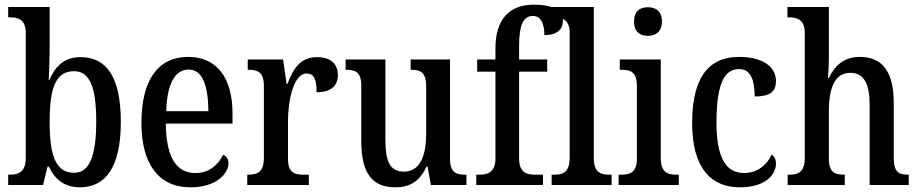

<svg xmlns="http://www.w3.org/2000/svg" viewBox="-20 -790 3925 820"><path d="M321 10C431 10 496 -76 496 -269C496 -461 435 -546 324 -546C255 -546 216 -507 191 -449H188C190 -478 192 -543 192 -578V-760H15V-716H21C59 -716 90 -707 90 -648V-116C90 -53 57 -44 21 -44H15V0H164L183 -78H189C213 -26 254 10 321 10ZM297 -52C216 -52 192 -129 192 -270C192 -412 217 -486 296 -486C364 -486 391 -416 391 -271C391 -129 364 -52 297 -52Z M793 10C906 10 956 -50 956 -94C956 -112 945 -124 933 -129C912 -87 874 -51 815 -51C734 -51 690 -116 688 -262H973V-305C973 -463 902 -547 784 -547C657 -547 584 -452 584 -264C584 -90 658 10 793 10ZM870 -315H690C693 -429 726 -493 786 -493C846 -493 869 -422 870 -315Z M1036 0H1299V-44H1275C1239 -44 1210 -52 1210 -111V-274C1210 -361 1234 -476 1289 -476C1322 -476 1332 -451 1332 -396C1394 -396 1423 -424 1423 -469C1423 -515 1395 -546 1334 -546C1263 -546 1232 -497 1208 -432H1204L1189 -536H1038V-492H1041C1079 -492 1107 -483 1107 -424V-116C1107 -53 1078 -44 1039 -44H1036Z M1668 10C1726 10 1770 -11 1802 -79H1806L1820 0H1972V-44H1967C1931 -44 1902 -51 1902 -111V-536H1734V-492H1737C1773 -492 1800 -484 1800 -421V-218C1800 -121 1772 -57 1705 -57C1643 -57 1626 -104 1626 -195V-536H1456V-492H1459C1498 -492 1523 -482 1523 -424V-186C1523 -49 1571 10 1668 10Z M2014 0H2299V-44H2264C2229 -44 2197 -53 2197 -114V-484H2317V-536H2197V-595C2197 -679 2213 -722 2256 -722C2295 -722 2305 -679 2305 -640C2359 -640 2384 -665 2384 -700C2384 -738 2354 -770 2260 -770C2152 -770 2096 -704 2096 -584V-536H2018V-484H2096V-114C2096 -53 2061 -44 2029 -44H2014Z M2336 0H2592V-44H2582C2543 -44 2516 -55 2516 -117V-760H2336V-716H2347C2379 -716 2413 -707 2413 -650V-117C2413 -55 2386 -44 2347 -44H2336Z M2747 -637C2780 -637 2807 -654 2807 -698C2807 -743 2780 -759 2747 -759C2713 -759 2688 -743 2688 -698C2688 -654 2713 -637 2747 -637ZM2622 0H2879V-44H2868C2829 -44 2802 -55 2802 -117V-536H2627V-492H2636C2674 -492 2700 -481 2700 -423V-113C2700 -54 2672 -44 2633 -44H2622Z M3140 10C3251 10 3294 -46 3294 -91C3294 -110 3287 -122 3276 -130C3256 -87 3216 -51 3157 -51C3076 -51 3040 -125 3040 -266C3040 -443 3078 -495 3137 -495C3189 -495 3203 -442 3203 -378C3270 -378 3294 -399 3294 -444C3294 -508 3233 -547 3136 -547C3023 -547 2936 -480 2936 -265C2936 -68 3020 10 3140 10Z M3344 0H3588V-44H3586C3548 -44 3520 -52 3520 -111V-318C3520 -414 3546 -479 3611 -479C3672 -479 3694 -429 3694 -343V0H3861V-44H3859C3820 -44 3797 -53 3797 -116V-351C3797 -487 3746 -547 3652 -547C3582 -547 3543 -506 3520 -457H3516C3517 -467 3520 -509 3520 -545V-760H3343V-716H3351C3383 -716 3417 -707 3417 -650V-115C3417 -53 3387 -44 3350 -44H3344Z"/></svg>

Font: Noto Serif Georgian Condensed Medium
Style: Regular
Weight: 500
Width: 3
Designer: Monotype Design Team, Akaki Razmadze
Foundry: Google LLC
Version: Version 2.003